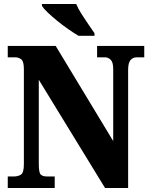

<svg xmlns="http://www.w3.org/2000/svg" viewBox="-20 -945 752 965"><path d="M19 0V-58H48Q72 -58 86 -68Q100 -78 100 -120V-598Q100 -637 86.5 -647Q73 -657 56 -657H19V-714H260L549 -236V-598Q549 -632 536.5 -644.5Q524 -657 507 -657H468V-714H705V-657H668Q648 -657 636 -643Q624 -629 624 -594V0H508L175 -544V-120Q175 -78 184.5 -68Q194 -58 217 -58H255V0ZM375 -765Q351 -779 323 -798.5Q295 -818 268 -840Q241 -862 220 -882Q199 -902 191 -915V-925H363Q372 -903 389 -876Q406 -849 424 -823Q442 -797 455 -778V-765Z"/></svg>

Font: Noto Serif Condensed Black
Style: Regular
Weight: 900
Width: 3
Designer: Monotype Design Team
Foundry: Monotype Imaging Inc.
Version: Version 2.015; ttfautohint (v1.8.4.7-5d5b)